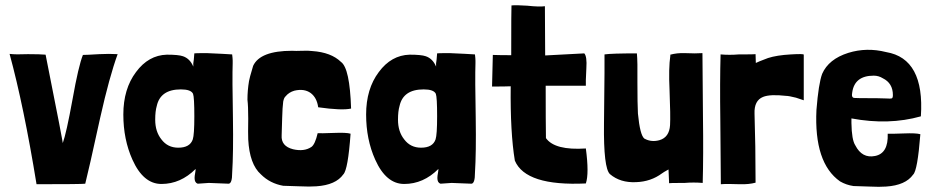

<svg xmlns="http://www.w3.org/2000/svg" viewBox="-20 -708 3593 741"><path d="M222 -155Q236 -193 260 -325Q283 -454 300 -496Q314 -496 363 -499Q402 -501 434 -499Q402 -411 367 -255Q321 -45 309 1Q296 3 121 3Q72 -298 17 -500Q41 -497 88 -499Q135 -499 156 -497Q227 -141 222 -155Z M878 -474V-464Q876 -406 879 -252Q881 -119 876 -40Q876 -1 863 1L786 -2L743 1Q731 -3 731 -21Q731 -29 733 -39Q735 -50 735 -56Q677 2 603 2Q533 2 491 -92Q456 -170 456 -266Q456 -365 505 -430Q553 -495 624 -497Q669 -497 686 -491Q713 -482 726 -451Q725 -463 728 -478Q730 -496 730 -502Q730 -503 778 -503Q848 -500 876 -498Q878 -482 878 -474ZM579 -246Q579 -200 603 -170Q627 -138 668 -138Q713 -138 724 -170Q730 -188 730 -259Q730 -333 725 -346Q717 -363 678 -363Q599 -363 585 -299Q579 -279 579 -246Z M1305 -35Q1276 6 1201 11Q1176 13 1135 11L1073 9Q1022 0 987 -35Q943 -74 938 -170Q937 -191 938 -250Q938 -299 935 -323Q935 -359 941 -395Q942 -404 957 -454Q984 -512 1107 -512Q1120 -511 1146 -512Q1171 -513 1185 -511Q1258 -506 1296 -469Q1330 -445 1335 -289Q1299 -281 1208 -294Q1203 -331 1179 -349Q1154 -367 1116 -358Q1095 -352 1082 -336Q1076 -331 1073 -316Q1070 -293 1069 -253Q1068 -203 1067 -186Q1064 -144 1111 -132Q1154 -122 1182 -141Q1196 -151 1206 -194Q1215 -193 1269 -195Q1317 -197 1333 -192Q1323 -53 1305 -35Z M1815 -474V-464Q1813 -406 1816 -252Q1818 -119 1813 -40Q1813 -1 1800 1L1723 -2L1680 1Q1668 -3 1668 -21Q1668 -29 1670 -39Q1672 -50 1672 -56Q1614 2 1540 2Q1470 2 1428 -92Q1393 -170 1393 -266Q1393 -365 1442 -430Q1490 -495 1561 -497Q1606 -497 1623 -491Q1650 -482 1663 -451Q1662 -463 1665 -478Q1667 -496 1667 -502Q1667 -503 1715 -503Q1785 -500 1813 -498Q1815 -482 1815 -474ZM1516 -246Q1516 -200 1540 -170Q1564 -138 1605 -138Q1650 -138 1661 -170Q1667 -188 1667 -259Q1667 -333 1662 -346Q1654 -363 1615 -363Q1536 -363 1522 -299Q1516 -279 1516 -246Z M2084 -494 2235 -502Q2246 -490 2243 -445Q2240 -387 2241 -377H2086Q2086 -235 2087 -175Q2121 -127 2241 -135Q2254 -38 2241 0Q2009 11 1967 -88Q1949 -196 1951 -375Q1930 -374 1879 -374L1882 -496Q1909 -495 1953 -495Q1953 -677 1954 -687Q1971 -689 2015 -686Q2061 -681 2083 -684Z M2535 -39Q2492 -7 2435 -5Q2374 -2 2334 -36Q2309 -59 2311 -230Q2314 -489 2313 -498Q2340 -502 2438 -502Q2441 -472 2440 -390Q2440 -306 2442 -270Q2450 -186 2467 -173Q2468 -173 2469 -172Q2471 -172 2471 -171Q2496 -159 2525 -167Q2563 -178 2566 -225Q2568 -261 2564 -361Q2560 -444 2567 -493V-497Q2593 -504 2622 -503Q2666 -501 2691 -503L2693 -257Q2695 -106 2692 -2Q2657 -5 2622 -2Q2562 -2 2562 -1Q2563 9 2560 -54Q2540 -43 2535 -39Z M2897 -465Q2904 -469 2944 -484Q2978 -495 3032 -498Q3082 -501 3082 -497V-321L3052 -331Q3024 -338 3014 -338Q2952 -345 2925 -334Q2890 -320 2892 -269Q2896 -146 2896 -7V-3Q2870 4 2836 3Q2786 1 2762 3L2760 -243Q2758 -394 2761 -498Q2796 -495 2831 -498Q2896 -498 2896 -499Z M3266 -233Q3267 -168 3281 -147Q3307 -96 3357 -106Q3409 -116 3406 -192Q3415 -191 3468 -193Q3515 -195 3532 -190Q3521 -49 3504 -34Q3475 7 3400 12Q3375 14 3335 12L3274 10Q3246 6 3222 -8Q3121 -79 3131 -284Q3139 -385 3153 -423Q3178 -480 3254 -504Q3325 -526 3400 -507Q3549 -482 3534 -259Q3410 -224 3266 -251ZM3352 -416Q3278 -416 3269 -351Q3265 -331 3277 -330Q3279 -329 3363 -329Q3382 -329 3401 -328Q3417 -327 3420 -328Q3426 -328 3426 -341Q3426 -387 3387 -406Q3371 -416 3352 -416Z"/></svg>

Font: Londrina Solid
Style: Regular
Weight: 400
Designer: Marcelo Magalhaes
Foundry: Marcelo Magalh„es
Version: Version 1.001 2011